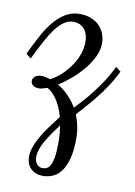

<svg xmlns="http://www.w3.org/2000/svg" viewBox="-82 -451 529 752"><g transform="rotate(10 182.5 -75.0)"><path d="M279.8 -300.8Q279.8 -274.4 266.8 -247.6Q253.9 -220.7 233.4 -195.8Q212.9 -170.9 187.7 -149.4Q162.6 -127.9 138.2 -112.8Q159.2 -100.1 179.2 -80.6Q199.2 -61 214.8 -34.2Q229 -49.3 246.1 -68.1Q263.2 -86.9 280.5 -109.4Q297.9 -131.8 314.5 -157Q331.1 -182.1 345.2 -210L350.1 -220.2L370.1 -205.1L365.2 -194.8Q351.1 -166.5 333.7 -140.9Q316.4 -115.2 298.1 -92.3Q279.8 -69.3 261.5 -48.8Q243.2 -28.3 227.1 -9.8Q235.4 10.7 240.2 33.9Q245.1 57.1 245.1 85Q245.1 129.9 237.1 161.4Q229 192.9 215.1 212.6Q201.2 232.4 181.9 241.2Q162.6 250 140.1 250Q112.3 250 93.8 232.7Q75.2 215.3 75.2 185.1Q75.2 166 82.3 145.8Q89.4 125.5 101.8 103.8Q114.3 82 130.9 59.1Q147.5 36.1 167 11.2Q160.6 -12.7 151.9 -31Q143.1 -49.3 133.5 -62Q124 -74.7 115 -82.3Q106 -89.8 99.1 -92.8Q78.1 -85 66.9 -85Q50.3 -85 42.2 -92.5Q34.2 -100.1 34.2 -108.9Q34.2 -118.7 43 -126.7Q51.8 -134.8 68.8 -134.8Q76.7 -134.8 85.4 -132.8Q94.2 -130.9 104 -127.9Q127.4 -140.1 147.5 -158.9Q167.5 -177.7 182.6 -200Q197.8 -222.2 206.3 -246.8Q214.8 -271.5 214.8 -294.9Q214.8 -310.1 211.2 -322.8Q207.5 -335.4 200 -345Q192.4 -354.5 181.2 -359.9Q169.9 -365.2 154.8 -365.2Q134.3 -365.2 116.7 -352.3Q99.1 -339.4 83.7 -318.8Q68.4 -298.3 55.2 -273.4Q42 -248.5 29.8 -225.1L15.1 -194.8L-4.9 -210L9.8 -240.2Q22 -265.1 37.4 -293Q52.7 -320.8 72.5 -344.7Q92.3 -368.7 117.4 -384.3Q142.6 -399.9 174.8 -399.9Q199.2 -399.9 218.8 -392.3Q238.3 -384.8 251.7 -371.6Q265.1 -358.4 272.5 -340.3Q279.8 -322.3 279.8 -300.8ZM179.2 109.9Q179.2 91.3 177.7 74.7Q176.3 58.1 173.8 43.9Q143.1 83.5 123 118.4Q103 153.3 103 182.1Q103 197.3 111.6 208.7Q120.1 220.2 134.8 220.2Q142.6 220.2 150.6 217Q158.7 213.9 165 202.6Q171.4 191.4 175.3 169.4Q179.2 147.5 179.2 109.9Z"/></g></svg>

Font: Rochester
Style: Regular
Weight: 400
Version: Version 1.006